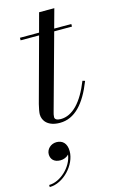

<svg xmlns="http://www.w3.org/2000/svg" viewBox="-132 -612 588 975"><g transform="rotate(-15 162.0 -124.0)"><path d="M315.5 -163 302.5 -167C261.5 -63.5 208.5 -7.5 146.5 -7.5C126 -7.5 115.5 -14.5 115.5 -25.5C115.5 -34.5 118 -44 120 -51L229 -446.5H322.5V-460H232.5L260 -560H180L153 -460H52.5V-446.5H149.5L58 -110C53 -90 49 -68.5 49 -58C49 -23.5 75.5 10 137.5 10C216 10 272.5 -53 315.5 -163ZM40.5 149.5C40.5 174 56 194.5 90.5 194.5C108 194.5 124.5 187.5 135 176C126.5 240 61 300.5 2.5 300.5V311.5C74.5 311.5 147.5 233.5 147.5 161.5C147.5 119.5 125 100 94 100C63.5 100 40.5 123.5 40.5 149.5Z"/></g></svg>

Font: Bodoni* 16pt
Style: Italic
Weight: 400
Italic angle: -13°
Version: Version 2.3